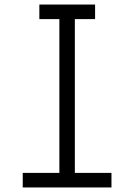

<svg xmlns="http://www.w3.org/2000/svg" viewBox="-20 -688 590 844"><path d="M153 -604V-668H398V-604H309V72H470V136H80V72H241V-604Z"/></svg>

Font: Zaghawa Beria
Style: Regular
Weight: 400
Designer: Anonymous
Foundry: Designed by a volunteer who chooses to remain anonymous, in cooperation with SIL International and the Mission Protestan
Version: Version 1.001